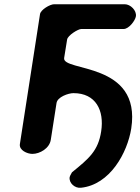

<svg xmlns="http://www.w3.org/2000/svg" viewBox="-20 -727 662 907"><path d="M309 110C305 138 334 163 362 160C500 146 582 -6 600 -120C649 -437 273 -387 283 -453L297 -540C300 -560 349 -590 364 -590H564C589 -590 619 -630 622 -650C626 -677 597 -707 569 -707H236C216 -707 172 -681 169 -660L74 -47C69 -17 109 0 133 0C168 0 214 -26 220 -67L247 -240C251 -269 303 -287 327 -287C433 -287 473 -205 458 -107C444 -14 400 22 320 87C319 90 310 104 310 107C310 107 309 109 309 110Z"/></svg>

Font: Asimov Print
Style: Regular
Weight: 500
Designer: Google
Version: Version 2.000980: 2014